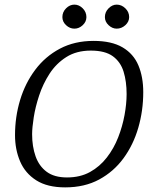

<svg xmlns="http://www.w3.org/2000/svg" viewBox="-20 -802 661 831"><path d="M262 9Q185 9 137 -21.5Q89 -52 67 -103.5Q45 -155 45 -217Q45 -296 67 -369Q89 -442 132.5 -500Q176 -558 239.5 -591.5Q303 -625 385 -625Q463 -625 510.5 -597Q558 -569 579 -519Q600 -469 600 -403Q600 -323 578.5 -249Q557 -175 514.5 -117Q472 -59 409 -25Q346 9 262 9ZM270 -34Q327 -34 369.5 -57.5Q412 -81 442.5 -120.5Q473 -160 491.5 -207.5Q510 -255 519 -304Q528 -353 528 -395Q528 -449 515 -491.5Q502 -534 468.5 -558.5Q435 -583 373 -583Q311 -583 267 -555Q223 -527 194.5 -483Q166 -439 149.5 -389Q133 -339 126 -294Q119 -249 119 -221Q119 -168 134 -125.5Q149 -83 182 -58.5Q215 -34 270 -34ZM485 -678Q466 -678 450 -693Q434 -708 434 -728Q434 -750 450 -766Q466 -782 485 -782Q506 -782 522.5 -766Q539 -750 539 -728Q539 -708 522.5 -693Q506 -678 485 -678ZM302 -678Q282 -678 266 -693Q250 -708 250 -728Q250 -750 266 -766Q282 -782 302 -782Q322 -782 338 -766Q354 -750 354 -728Q354 -708 338 -693Q322 -678 302 -678Z"/></svg>

Font: Manuale Light
Style: Italic
Weight: 300
Italic angle: -11°
Version: Version 1.002